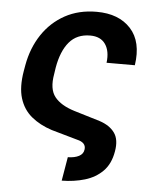

<svg xmlns="http://www.w3.org/2000/svg" viewBox="-53 -598 670 836"><g transform="rotate(5 282.0 -180.0)"><path d="M248 192.9 265.6 88.9Q295.4 88.4 314.2 78.6Q333 68.8 335.4 49.3Q339.8 18.6 298.8 9.3L185.5 -22.9Q132.8 -40 96.2 -70.3Q59.6 -100.6 44.7 -148.9Q29.8 -197.3 42 -268.6L46.4 -293.9Q60.1 -370.1 98.9 -428.5Q137.7 -486.8 197.8 -519.8Q257.8 -552.7 335.9 -552.7Q433.1 -552.7 485.1 -495.8Q537.1 -439 521.5 -335.4H397.9Q404.3 -386.7 383.3 -417Q362.3 -447.3 316.9 -447.3Q258.8 -447.3 225.3 -407.7Q191.9 -368.2 179.2 -295.4L174.8 -266.1Q163.1 -200.7 189.7 -166.7Q216.3 -132.8 276.4 -114.3L389.6 -80.1Q434.6 -65.4 455.8 -35.6Q477.1 -5.9 467.8 46.4Q458.5 101.1 427 132.8Q395.5 164.6 348.9 178.5Q302.2 192.4 248 192.9Z"/></g></svg>

Font: Inter Semi Bold
Style: Italic
Weight: 600
Italic angle: -9.39999°
Designer: Rasmus Andersson
Foundry: rsms
Version: Version 4.000;git-3c8e0fc